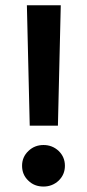

<svg xmlns="http://www.w3.org/2000/svg" viewBox="-20 -702 327 722"><path d="M91.8 -229.5H197.8L208.5 -682.1H81.1ZM63 -78.6C63 -56.2 70.8 -37.6 86.4 -22.9C101.6 -7.8 120.6 -0.5 143.6 -0.5C165.5 -0.5 184.6 -7.8 200.7 -22.9C216.3 -38.1 224.1 -56.6 224.1 -78.6C224.1 -100.6 216.3 -119.1 200.7 -134.3C184.6 -149.4 165.5 -156.7 143.6 -156.7C121.6 -156.7 102.5 -149.4 86.9 -134.3C70.8 -119.1 63 -100.6 63 -78.6Z"/></svg>

Font: Vazirmatn SemiBold
Style: Regular
Weight: 600
Designer: Saber Rastikerdar
Foundry: Saber Rastikerdar
Version: Version 33.003